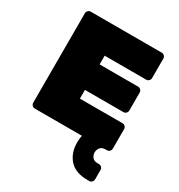

<svg xmlns="http://www.w3.org/2000/svg" viewBox="-211 -839 1118 1201"><g transform="rotate(30 347.5 -239.0)"><path d="M603 100H613Q624 100 632 108Q640 116 640 127V195Q640 206 632 214Q624 222 613 222H599Q513 222 470 174Q427 126 427 50Q427 27 432 0H92Q81 0 73 -8Q65 -16 65 -27V-673Q65 -684 73 -692Q81 -700 92 -700H605Q616 -700 624 -692Q632 -684 632 -673V-532Q632 -521 624 -513Q616 -505 605 -505H305V-442H583Q594 -442 602 -434Q610 -426 610 -415V-285Q610 -274 602 -266Q594 -258 583 -258H305V-195H613Q624 -195 632 -187Q640 -179 640 -168V-27Q640 -16 632 -8Q624 0 613 0H603Q577 0 565 15.5Q553 31 553 50Q553 69 565 84.5Q577 100 603 100Z"/></g></svg>

Font: Rubik One
Style: Regular
Weight: 400
Designer: Hubert and Fischer with Elvire Volk Leonovitch
Foundry: Hubert and Fischer with Elvire Volk Leonovitch
Version: Version 1.001